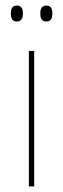

<svg xmlns="http://www.w3.org/2000/svg" viewBox="-20 -668 226 688"><path d="M83.5 0V-485.5H102.5V0ZM40.5 -591Q29.5 -591 24.2 -597.8Q19 -604.5 19 -618.5V-621.5Q19 -634.5 24.2 -641.2Q29.5 -648 40.5 -648Q51 -648 56.5 -641.2Q62 -634.5 62 -621.5V-618.5Q62 -604.5 56.5 -597.8Q51 -591 40.5 -591ZM146 -591Q135 -591 129.8 -597.8Q124.5 -604.5 124.5 -618.5V-621.5Q124.5 -634.5 129.8 -641.2Q135 -648 146 -648Q157 -648 162.2 -641.2Q167.5 -634.5 167.5 -621.5V-618.5Q167.5 -604.5 162.2 -597.8Q157 -591 146 -591Z"/></svg>

Font: Anek Bangla Thin
Style: Regular
Weight: 250
Designer: Sulekha Rajkumar (Bangla), Yesha Goshar (Latin)
Foundry: Ek Type
Version: Version 1.003